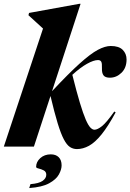

<svg xmlns="http://www.w3.org/2000/svg" viewBox="-38 -765 680 1002"><path d="M382.5 -745 233.5 -289Q320.5 -382 377.5 -433.2Q434.5 -484.5 472.5 -504.8Q510.5 -525 540 -525Q582.5 -525 602.5 -504.8Q622.5 -484.5 622.5 -454.5Q622.5 -411 596 -385.2Q569.5 -359.5 535.5 -359.5Q511 -359.5 502 -372Q493 -384.5 494 -409.5Q495 -435 490.2 -443.2Q485.5 -451.5 473.5 -451.5Q451 -451.5 416 -432Q381 -412.5 339.5 -374.5Q362 -284.5 379 -228.2Q396 -172 409.2 -141.5Q422.5 -111 433.5 -99.5Q444.5 -88 455 -88Q470.5 -88 494 -106.5Q517.5 -125 558.5 -183L565.5 -178.5Q526 -105.5 492 -63.5Q458 -21.5 426.5 -4.2Q395 13 363.5 13Q343.5 13 327 2.2Q310.5 -8.5 295 -38Q279.5 -67.5 262.8 -122.2Q246 -177 225.5 -264L139 0H-18L186.5 -616Q173 -628.5 152.5 -647.2Q132 -666 110.5 -685.5L113.5 -697.5L375 -745ZM150.5 106Q150.5 80 172.2 60.2Q194 40.5 227 40.5Q253.5 40.5 268.5 55.5Q283.5 70.5 283.5 98Q283.5 119.5 269.5 145.2Q255.5 171 219 191.2Q182.5 211.5 114.5 216.5L121 196Q165 192.5 184.2 179Q203.5 165.5 203.5 147Q203.5 131 190.2 124.2Q177 117.5 163.8 114.5Q150.5 111.5 150.5 106Z"/></svg>

Font: Newsreader Display
Style: Bold Italic
Weight: 700
Italic angle: -17°
Designer: Hugues Gentile
Foundry: Production Type
Version: Version 1.001